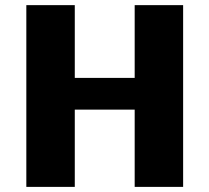

<svg xmlns="http://www.w3.org/2000/svg" viewBox="-20 -731 819 751"><path d="M83 0V-710.9H272.5V-426.3H506.8V-710.9H696.3V0H506.8V-302.2H272.5V0Z"/></svg>

Font: Comme ExtraBold
Style: Regular
Weight: 800
Version: Version 1.000;gftools[0.9.27]